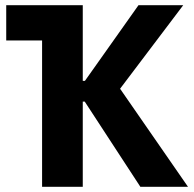

<svg xmlns="http://www.w3.org/2000/svg" viewBox="-20 -720 746 740"><path d="M142.2 0H299V-328.4H306.6L521 0H704.6L442.8 -378L686.2 -700H513.8L307.2 -408.2H299V-700H4V-564H142.2Z"/></svg>

Font: Fixel Variable
Style: Regular
Weight: 100
Width: 3
Designer: AlfaBravo + MacPaw
Foundry: Kyrylo Tkachov, Marchela Mozhyna, Serhii Makarenko, Maria Weinstein, Zakhar Kryvoshyya
Version: Version 1.211